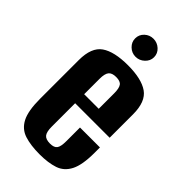

<svg xmlns="http://www.w3.org/2000/svg" viewBox="-209 -715 783 783"><g transform="rotate(45 183.0 -323.0)"><path d="M188 8Q136 8 100.5 -3.5Q65 -15 47 -49.5Q29 -84 29 -154V-377Q29 -450 68 -477Q107 -504 186 -504Q264 -504 303 -477Q342 -450 342 -377V-242H143V-107Q143 -77 152.5 -65Q162 -53 187 -53Q210 -53 218.5 -64.5Q227 -76 227 -107V-186H342V-155Q342 -85 324 -50Q306 -15 271.5 -3.5Q237 8 188 8ZM143 -294H227V-383Q227 -412 218.5 -424Q210 -436 186 -436Q162 -436 152.5 -424Q143 -412 143 -383ZM183 -550Q161 -550 145 -565.5Q129 -581 129 -602Q129 -624 145 -639Q161 -654 183 -654Q205 -654 221.5 -639Q238 -624 238 -602Q238 -581 221.5 -565.5Q205 -550 183 -550Z"/></g></svg>

Font: Alumni Sans
Style: Bold
Weight: 700
Designer: Robert E. Leuschke
Foundry: Robert E. Leuschke
Version: Version 1.018